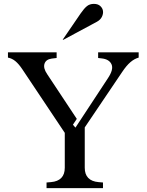

<svg xmlns="http://www.w3.org/2000/svg" viewBox="-20 -970 756 990"><path d="M369 -312 536 -566Q567 -612 555 -638.5Q543 -665 503 -669L486 -671V-700H695V-673Q673 -667 652.5 -649.5Q632 -632 610 -599L417 -313V-105Q417 -71 435 -52.5Q453 -34 488 -31L511 -29V0H220V-29L243 -31Q278 -34 296 -52.5Q314 -71 314 -105V-285L95 -613Q77 -640 59.5 -654.5Q42 -669 21 -673V-700H272V-671L247 -668Q217 -664 209.5 -641.5Q202 -619 223 -588L376 -357L356 -327ZM303 -765H307L480 -858Q498 -868 505.5 -883.5Q513 -899 511 -913.5Q509 -928 497 -939Q485 -950 464 -950Q443 -950 428.5 -938.5Q414 -927 396 -901Z"/></svg>

Font: Redaction
Style: Regular
Weight: 400
Designer: Jeremy Mickel / Forest Young
Foundry: MCKL
Version: Version 2.001; Redaction